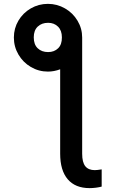

<svg xmlns="http://www.w3.org/2000/svg" viewBox="-20 -759 590 980"><path d="M224.6 -739.3Q271.5 -739.3 311.8 -716.1Q352.1 -692.9 375.7 -653.3Q399.4 -613.8 399.4 -567.4V25.4Q399.4 69.8 415.5 89.6Q431.6 109.4 463.9 109.4Q475.6 109.4 499 105.5V193.4Q486.8 196.8 470 199Q453.1 201.2 437.5 201.2Q364.3 201.2 325.7 156Q287.1 110.8 287.1 25.4V-405.3Q255.9 -393.6 224.6 -393.6Q177.7 -393.6 137.7 -417Q97.7 -440.4 74.2 -480.5Q50.8 -520.5 50.8 -567.4Q50.8 -614.3 74 -653.6Q97.2 -692.9 137.2 -716.1Q177.2 -739.3 224.6 -739.3ZM295.9 -568.4Q295.9 -603.5 276.1 -623Q256.3 -642.6 225.6 -642.6Q192.9 -642.6 172.6 -623.3Q152.3 -604 152.3 -568.4Q152.3 -531.7 172.6 -512.5Q192.9 -493.2 225.6 -493.2Q256.8 -493.2 276.6 -512.5Q296.4 -531.7 295.9 -568.4Z"/></svg>

Font: Pretendard Std Medium
Style: Regular
Weight: 500
Designer: Base glyphs from Inter by Rasmus Andersson; Hangeul glyphs from Noto Sans CJK(Source Han Sans) by Jang Soo-young and Kan
Foundry: Kil Hyung-jin
Version: Version 1.309